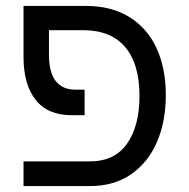

<svg xmlns="http://www.w3.org/2000/svg" viewBox="-20 -629 640 649"><path d="M59.5 -83.5H284Q367.5 -83.5 409.5 -143.5Q451.5 -203.5 451.5 -304.5Q451.5 -412.5 403.2 -469.8Q355 -527 260.5 -527H145.5V-444.5Q145.5 -384.5 168.2 -355.2Q191 -326 234.5 -326H266V-239.5H223Q141 -239.5 100.2 -291.8Q59.5 -344 59.5 -436V-609H270Q356.5 -609 417.5 -571.2Q478.5 -533.5 509.5 -465.5Q540.5 -397.5 540.5 -307.5Q540.5 -219 510.8 -149.5Q481 -80 423.2 -40Q365.5 0 284 0H59.5Z"/></svg>

Font: JuliaMono
Style: Regular
Weight: 400
Monospace: yes
Designer: cormullion
Foundry: corm
Version: Version 0.055; ttfautohint (v1.8.4)